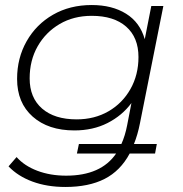

<svg xmlns="http://www.w3.org/2000/svg" viewBox="-20 -546 727 764"><path d="M240 198Q167 198 109 176.5Q51 155 14 116L46 79Q77 114 128.5 133.5Q180 153 243 153Q382 153 442 65H286L294 27H463Q478 -6 486 -48L503 -136Q466 -86 408 -56.5Q350 -27 276 -27Q172 -27 110 -82Q48 -137 48 -232Q48 -315 86 -382Q124 -449 191 -487.5Q258 -526 345 -526Q426 -526 481.5 -491.5Q537 -457 556 -390L582 -522H630L537 -56Q528 -10 513 27H604L597 65H496Q459 134 396 166Q333 198 240 198ZM285 -71Q356 -71 411.5 -103Q467 -135 499 -191.5Q531 -248 531 -319Q531 -397 482 -440Q433 -483 345 -483Q273 -483 217.5 -450.5Q162 -418 130 -362Q98 -306 98 -234Q98 -157 147.5 -114Q197 -71 285 -71Z"/></svg>

Font: Montserrat Light
Style: Italic
Weight: 300
Italic angle: -11.3°
Designer: Julieta Ulanovsky
Foundry: Julieta Ulanovsky
Version: Version 9.000; ttfautohint (v1.8.4.7-5d5b)